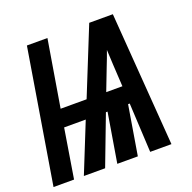

<svg xmlns="http://www.w3.org/2000/svg" viewBox="-143 -864 992 993"><g transform="rotate(-20 353.0 -367.5)"><path d="M-14 0H99L143 -271H262L153 0H270L373 -271H382L337 0H450L495 -271H504L518 0H635L580 -735H450L302 -368H159L220 -735H107ZM410 -368 457 -490Q465 -511 473 -531Q481 -551 488 -572Q489 -551 490 -531Q491 -511 492 -490L499 -368Z"/></g></svg>

Font: Iosevka Sparkle Semibold
Style: Italic
Weight: 600
Italic angle: -9°
Designer: Belleve Invis
Foundry: Belleve Invis
Version: Version 4.5.0; ttfautohint (v1.8.3)